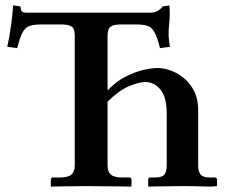

<svg xmlns="http://www.w3.org/2000/svg" viewBox="-20 -693 844 714"><path d="M258 -562Q258 -585 247.5 -593.5Q237 -602 209 -602H133Q106 -602 90 -596.5Q74 -591 64 -572.5Q54 -554 44 -514L7 -519Q16 -559 21 -597.5Q26 -636 29 -673L56 -669Q56 -665 58.5 -655.5Q61 -646 77 -646H542Q558 -646 571 -655.5Q584 -665 584 -669L610 -673Q613 -636 608.5 -597.5Q604 -559 612 -519L575 -514Q565 -554 555 -572.5Q545 -591 529.5 -596.5Q514 -602 486 -602H428Q401 -602 390.5 -593.5Q380 -585 380 -560V-357Q413 -391 448 -408.5Q483 -426 513.5 -433Q544 -440 563 -440Q600 -440 635 -422Q670 -404 693.5 -369Q717 -334 717 -282V-77Q717 -55 726 -44Q735 -33 760 -33H778Q787 -33 787 -24V-1L765 1Q765 1 746 0.5Q727 0 702 -0.5Q677 -1 657 -1Q644 -1 623.5 -0.5Q603 0 582 0Q561 0 547 0.5Q533 1 533 1L531 -1V-24Q531 -33 539 -33H557Q583 -33 591.5 -44Q600 -55 600 -77V-270Q600 -331 577 -359.5Q554 -388 520 -388Q498 -388 461 -373Q424 -358 380 -315V-77Q380 -54 392.5 -43.5Q405 -33 435 -33H461Q469 -33 469 -24V-1L467 1Q467 1 447 0.5Q427 0 398 0Q369 0 341.5 -0.5Q314 -1 299 -1Q286 -1 264.5 -0.5Q243 0 221.5 0Q200 0 185.5 0.5Q171 1 171 1L169 -1V-24Q169 -33 177 -33H203Q234 -33 246 -44.5Q258 -56 258 -77Z"/></svg>

Font: Libertinus Serif SemiBold
Style: Regular
Weight: 600
Designer: Philipp H. Poll, Khaled Hosny
Foundry: Caleb Maclennan
Version: Version 7.051;RELEASE